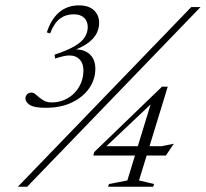

<svg xmlns="http://www.w3.org/2000/svg" viewBox="-20 -712 784 732"><path d="M48 0 709 -685H744.5L83.5 0ZM190 -489 188 -503.5Q239 -520.5 266.5 -537.2Q294 -554 304.2 -571.8Q314.5 -589.5 314.5 -608.5Q314.5 -631 300.8 -644.2Q287 -657.5 261 -657.5Q231 -657.5 208.5 -640.8Q186 -624 171 -584.5L158.5 -588.5Q174.5 -638.5 205.5 -665Q236.5 -691.5 281 -691.5Q318.5 -691.5 338.2 -672.8Q358 -654 358 -624.5Q358 -604.5 348.5 -585.2Q339 -566 316.8 -549Q294.5 -532 256 -518.5L258.5 -523Q297 -526.5 320.2 -506.8Q343.5 -487 343.5 -450Q343.5 -409.5 320.2 -375.8Q297 -342 254.5 -321.5Q212 -301 155 -301Q109.5 -301 93.2 -312.2Q77 -323.5 77 -336Q77 -345.5 83 -352.2Q89 -359 100 -359Q107.5 -359 114.5 -353.2Q121.5 -347.5 130 -340.2Q138.5 -333 149.8 -327.2Q161 -321.5 177 -321.5Q203 -321.5 225 -331Q247 -340.5 263.5 -357.2Q280 -374 289 -396Q298 -418 298 -443Q298 -477 275.8 -492Q253.5 -507 213 -495.5ZM562.5 -341 585 -343 366.5 -136.5 368.5 -154.5H595.5L642.5 -164L612.5 -119H335.5L339.5 -132.5L597.5 -381.5H619.5L510 -24L567.5 -10.5L564 0H392L395.5 -10.5L465.5 -24Z"/></svg>

Font: Newsreader 36pt Light
Style: Italic
Weight: 300
Italic angle: -17°
Designer: Hugues Gentile
Foundry: Production Type
Version: Version 1.003